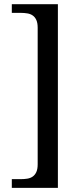

<svg xmlns="http://www.w3.org/2000/svg" viewBox="-20 -780 400 928"><path d="M37.1 127.9V85.9H80.1Q97.2 85.9 112.1 83.5Q127 81.1 137.9 73.5Q148.9 65.9 155.5 51.8Q162.1 37.6 162.1 14.2V-646Q162.1 -669.4 155.5 -683.6Q148.9 -697.8 137.9 -705.3Q127 -712.9 112.1 -715.3Q97.2 -717.8 80.1 -717.8H37.1V-759.8H259.8V127.9Z"/></svg>

Font: Droid Serif
Style: Regular
Weight: 400
Designer: Monotype Design team
Foundry: Monotype Imaging Inc.
Version: Version 1.03